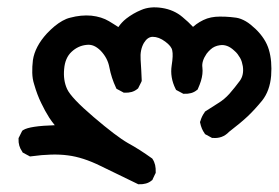

<svg xmlns="http://www.w3.org/2000/svg" viewBox="-20 -255 741 510"><path d="M345.2 233.4Q296.4 210 247.6 186Q200.2 162.6 160.2 157.7Q120.1 152.3 63 160.2L59.6 160.6L57.1 159.2L42.5 151.4L40 149.9L39.1 147.9Q28.3 132.8 29.3 113.8V111.8L30.3 109.9L38.1 94.2L39.6 91.8L42 90.3Q59.1 79.6 125.5 77.6Q117.2 67.4 110.8 57.6Q99.6 40 89.4 18.6Q78.6 -3.4 70.8 -30.8Q68.4 -38.1 67.1 -45.9Q65.9 -53.7 65.7 -61.8Q65.4 -69.8 65.9 -78.1Q66.4 -86.4 67.4 -95.2Q72.8 -131.3 104.5 -166Q115.2 -177.2 125.2 -185.5Q135.3 -193.8 145.8 -199.7Q156.2 -205.6 166.5 -208Q195.3 -215.8 222.7 -213.4Q250 -210.4 269.5 -198.7Q275.9 -194.8 282.2 -190.9Q288.6 -187 294.4 -183.1Q298.8 -189.5 303.7 -194.8Q308.6 -200.2 315.4 -205.6Q324.2 -212.4 334.2 -218.3Q344.2 -224.1 355 -228.5Q378.4 -238.8 410.2 -233.9Q441.9 -229 464.4 -210Q480.5 -196.8 492.7 -183.6Q497.1 -187.5 501.5 -190.7Q505.9 -193.8 510.3 -196.5Q514.6 -199.2 520 -201.7Q529.8 -206.5 540.8 -208.7Q551.8 -210.9 563.5 -210.9Q570.8 -210.9 578.1 -210.7Q585.4 -210.4 592.8 -209.7Q600.1 -209 607.4 -208Q613.8 -207 620.1 -204.6Q626.5 -202.1 632.8 -198.5Q639.2 -194.8 645.5 -189.7Q651.9 -184.6 658.7 -178.2Q671.9 -165.5 680.9 -151.6Q689.9 -137.7 694.3 -122.6Q703.1 -92.8 700.2 -53.7Q696.8 -13.7 676.3 12.2Q656.7 36.1 638.2 53.7Q620.1 70.8 588.4 95.2Q570.8 113.8 544.9 111.3H543L541.5 110.4L526.9 102.5L524.4 101.1L523.4 99.1Q515.1 87.9 511.7 71.3L511.2 68.8L512.2 66.9Q515.6 54.2 523.4 43.5L524.4 41.5L525.9 40.5Q542.5 29.8 559.6 19Q575.7 9.3 589.4 -5.9Q603.5 -22 617.2 -40.5Q628.4 -56.2 625 -79.1Q624 -85 622.3 -90.6Q620.6 -96.2 617.7 -101.3Q614.7 -106.4 611.1 -111.3Q607.4 -116.2 602.1 -120.6Q583.5 -138.2 563.5 -134.8Q556.6 -133.8 550.5 -131.1Q544.4 -128.4 539.1 -123.5Q533.7 -118.7 528.8 -112.3Q515.1 -92.3 517.6 -75.7Q518.6 -67.4 517.6 -58.3Q516.6 -49.3 513.7 -39.8Q510.7 -30.3 505.9 -19.5L504.9 -17.1L503.4 -16.1Q496.6 -10.3 487.8 -7.8Q479 -5.4 469.2 -5.9H466.8L465.3 -6.8L450.7 -14.6L447.8 -16.1L446.3 -19Q431.2 -49.3 436 -81.1Q440.4 -108.4 437.5 -121.1Q435.5 -132.3 418.9 -144.5Q401.9 -157.2 385.7 -157.2Q372.1 -157.2 362.3 -141.1Q351.6 -122.6 353.5 -96.7Q354.5 -82.5 355.2 -68.8Q356 -55.2 356.4 -42.5V-40L355.5 -37.6L347.7 -22L346.7 -20L345.2 -19Q338.4 -13.2 329.6 -10.7Q320.8 -8.3 311 -8.8H308.6L307.1 -9.8L292.5 -17.6L289.6 -19L288.1 -22Q275.9 -47.9 270.5 -76.2Q266.1 -100.6 247.6 -120.1Q238.3 -129.4 229 -133.3Q219.7 -137.2 209 -135.7Q187 -133.3 169.9 -117.2Q152.8 -101.1 150.4 -71.8Q147.5 -42 158.2 -18.6Q168.9 4.9 228.5 55.7Q289.1 107.4 319.8 125Q335.9 133.8 351.6 143.8Q367.2 153.8 382.8 165L384.3 166L385.3 167.5Q390.1 174.8 392.1 183.6Q394 192.4 393.6 202.6V204.6L392.6 206.1L385.7 220.7L384.8 223.1L383.3 224.1Q376.5 230 367.7 232.4Q358.9 234.9 349.1 234.4H347.2Z"/></svg>

Font: NaikaiFont
Style: Bold
Weight: 700
Version: Version 1.89